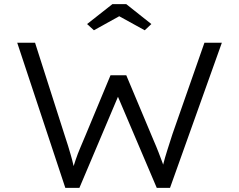

<svg xmlns="http://www.w3.org/2000/svg" viewBox="-20 -906 1153 926"><path d="M295 0 63 -700H149L292 -253Q301 -227 308 -203.5Q315 -180 321.5 -158Q328 -136 333 -114Q338 -92 344 -67L324 -68Q335 -106 345 -135.5Q355 -165 367 -193Q379 -221 394 -257L513 -543H589L720 -231Q734 -199 745 -170.5Q756 -142 765 -117.5Q774 -93 777 -72L756 -69Q761 -90 766 -109Q771 -128 776 -146Q781 -164 787 -182Q793 -200 799 -219.5Q805 -239 812 -260L966 -700H1050L800 0H736L538 -465L559 -463L363 0ZM433 -760 400 -790 522 -886H589L710 -790L678 -760L540 -836H570Z"/></svg>

Font: Lexend Giga Light
Style: Regular
Weight: 300
Version: Version 1.007